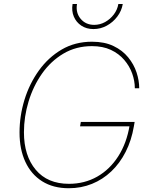

<svg xmlns="http://www.w3.org/2000/svg" viewBox="-20 -950 778 979"><path d="M330.6 9.8Q251.5 9.8 195.3 -25.4Q139.2 -60.5 109.4 -124.5Q79.6 -188.5 79.6 -274.4Q79.6 -358.9 104.7 -440.9Q129.9 -522.9 178 -590.1Q226.1 -657.2 294.4 -697.3Q362.8 -737.3 449.2 -737.3Q513.2 -737.3 558.8 -715.3Q604.5 -693.4 633.5 -657.7Q662.6 -622.1 676.3 -580.6Q689.9 -539.1 689.9 -500H667.5Q667.5 -537.1 654.1 -575Q640.6 -612.8 613.5 -644.5Q586.4 -676.3 545.4 -695.6Q504.4 -714.8 448.7 -714.8Q367.7 -714.8 303.2 -676.5Q238.8 -638.2 194.1 -574.5Q149.4 -510.7 125.7 -432.6Q102.1 -354.5 102.1 -275.4Q102.1 -156.2 162.1 -84.5Q222.2 -12.7 331.5 -12.7Q411.1 -12.7 475.6 -49.3Q540 -85.9 583 -153.1Q626 -220.2 641.1 -311.5L649.9 -305.7H388.2L392.1 -328.1H666.5L662.6 -305.7Q650.4 -233.9 620.8 -175.8Q591.3 -117.7 547.6 -76.2Q503.9 -34.7 449 -12.5Q394 9.8 330.6 9.8ZM456.5 -801.8Q420.9 -801.8 394.8 -819.1Q368.7 -836.4 356.4 -865.5Q344.2 -894.5 350.1 -929.7H372.6Q365.2 -885.3 391.1 -854.2Q417 -823.2 460.4 -823.2Q489.7 -823.2 515.9 -837.6Q542 -852.1 560.3 -876.2Q578.6 -900.4 583.5 -929.7H606Q600.1 -894.5 578.1 -865.5Q556.2 -836.4 524.4 -819.1Q492.7 -801.8 456.5 -801.8Z"/></svg>

Font: Inter Thin
Style: Italic
Weight: 250
Italic angle: -9.3988°
Designer: Rasmus Andersson
Foundry: rsms
Version: Version 4.001;git-66647c0bb